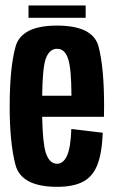

<svg xmlns="http://www.w3.org/2000/svg" viewBox="-20 -700 435 724"><path d="M195.5 4.5Q60 4.5 38.2 -78.8Q16.5 -162 16.5 -298Q16.5 -444 38.5 -523.8Q60.5 -603.5 195 -603.5Q331 -603.5 351.8 -524Q372.5 -444.5 372.5 -301Q372.5 -278 372 -259.5H139Q141 -162.5 152 -126Q165.5 -82.5 195.5 -82.5Q218.5 -82.5 232.5 -112.5Q246.5 -142.5 249 -213.5L367.5 -199.5Q364.5 -122 346.8 -77.5Q329 -33 292 -14.2Q255 4.5 195.5 4.5ZM139 -339H249.5Q249 -441.5 237 -477.5Q225 -516 195 -516Q165.5 -516 152 -477Q140.5 -443.5 139 -339ZM87.5 -633V-679.5H303V-633Z"/></svg>

Font: Anybody Condensed SemiBold
Style: Regular
Weight: 600
Width: 3
Designer: Tyler Finck
Foundry: Etcetera Type Company
Version: Version 1.010; ttfautohint (v1.8.3) -l 8 -r 50 -G 200 -x 14 